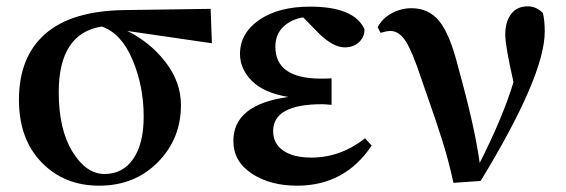

<svg xmlns="http://www.w3.org/2000/svg" viewBox="-20 -572 1793 608"><path d="M435 -203Q435 -299 399.5 -383Q364 -467 302 -488Q166 -466 166 -280Q166 -162 209.5 -91.5Q253 -21 311 -21Q369 -21 402 -69Q435 -117 435 -203ZM651 -435 383 -474Q456 -438 504.5 -375Q553 -312 553 -239Q553 -132 479.5 -58Q406 16 294 16Q183 16 111.5 -58Q40 -132 40 -256Q40 -391 122.5 -464Q205 -537 370 -540L647 -544Z M1136 -134 1157 -111Q1072 16 921 16Q835 16 777 -22.5Q719 -61 719 -126Q719 -241 893 -265Q815 -278 777.5 -316Q740 -354 740 -401Q740 -467 801 -509Q862 -551 962 -551Q1101 -551 1134 -480Q1135 -456 1117.5 -439Q1100 -422 1072 -422Q1036 -422 992 -464L940 -517Q902 -511 877 -487Q852 -463 852 -424Q852 -323 997 -323Q1020 -323 1030 -324V-240Q1008 -242 1000 -242Q845 -242 845 -157Q845 -117 877 -95Q909 -73 966 -73Q1058 -73 1136 -134Z M1185 -468 1176 -486Q1191 -514 1220.5 -530Q1250 -546 1283 -546Q1338 -546 1371.5 -504.5Q1405 -463 1431 -359Q1484 -168 1499 -56Q1573 -202 1606 -312Q1580 -427 1580 -462Q1580 -503 1598.5 -527.5Q1617 -552 1651 -552Q1678 -552 1699 -531Q1705 -509 1705 -472Q1705 -332 1502 1L1416 7Q1408 -29 1399 -63.5Q1390 -98 1377.5 -136.5Q1365 -175 1357.5 -197.5Q1350 -220 1334 -265.5Q1318 -311 1313 -326Q1286 -408 1265 -441Q1244 -474 1216 -474Q1205 -474 1185 -468Z"/></svg>

Font: Swei Spring CJKtc
Style: Bold
Weight: 700
Version: Version 1.021